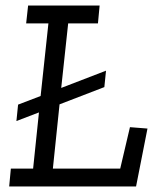

<svg xmlns="http://www.w3.org/2000/svg" viewBox="-20 -670 569 690"><path d="M469 0H13L19 -64H99L120 -266L39 -235L45 -294L126 -325L154 -586H74L81 -650H338L332 -586H225L200 -354L361 -416L355 -357L194 -295L170 -64H412L447 -213L510 -208Z"/></svg>

Font: Zilla Slab Regular
Style: Italic
Weight: 400
Italic angle: -6°
Designer: Typotheque.com
Foundry: Typotheque type foundry
Version: Version 1.1; 2017; ttfautohint (v1.6)